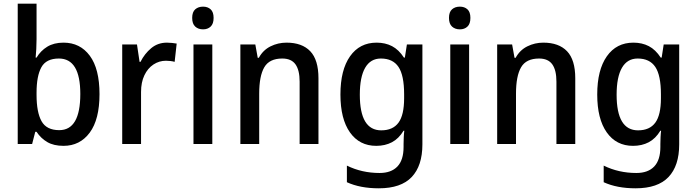

<svg xmlns="http://www.w3.org/2000/svg" viewBox="-20 -780 3774 1040"><path d="M178 -568Q178 -541 176.5 -514Q175 -487 173 -468H178Q200 -505 236 -527Q272 -549 324 -549Q414 -549 466.5 -478Q519 -407 519 -270Q519 -133 466 -61.5Q413 10 324 10Q271 10 236 -10.5Q201 -31 178 -66H171L154 0H76V-760H178ZM299 -463Q230 -463 204 -415.5Q178 -368 178 -278V-266Q178 -172 205 -123.5Q232 -75 301 -75Q415 -75 415 -271Q415 -463 299 -463Z M884 -549Q897 -549 911 -547.5Q925 -546 937 -544L926 -445Q916 -448 903 -449.5Q890 -451 879 -451Q842 -451 811 -430.5Q780 -410 762 -372Q744 -334 744 -282V0H642V-539H722L736 -445H741Q763 -489 799 -519Q835 -549 884 -549Z M1080 -744Q1105 -744 1121 -729.5Q1137 -715 1137 -683Q1137 -651 1121 -636Q1105 -621 1080 -621Q1054 -621 1037.5 -636Q1021 -651 1021 -683Q1021 -715 1037.5 -729.5Q1054 -744 1080 -744ZM1130 -539V0H1028V-539Z M1532 -549Q1616 -549 1660.5 -502.5Q1705 -456 1705 -356V0H1603V-338Q1603 -400 1580.5 -431.5Q1558 -463 1509 -463Q1439 -463 1411.5 -415.5Q1384 -368 1384 -273V0H1282V-539H1363L1376 -467H1382Q1405 -509 1445.5 -529Q1486 -549 1532 -549Z M2020 -549Q2067 -549 2103.5 -530Q2140 -511 2168 -468H2173L2184 -539H2268V2Q2268 118 2210 179Q2152 240 2032 240Q1931 240 1859 207V117Q1940 157 2036 157Q2099 157 2132.5 122Q2166 87 2166 16V0Q2166 -15 2167 -36.5Q2168 -58 2170 -72H2166Q2140 -29 2103 -9.5Q2066 10 2018 10Q1927 10 1875.5 -63Q1824 -136 1824 -268Q1824 -401 1876 -475Q1928 -549 2020 -549ZM2043 -463Q1987 -463 1958 -413Q1929 -363 1929 -267Q1929 -74 2045 -74Q2108 -74 2138.5 -115.5Q2169 -157 2169 -248V-269Q2169 -372 2138.5 -417.5Q2108 -463 2043 -463Z M2471 -744Q2496 -744 2512 -729.5Q2528 -715 2528 -683Q2528 -651 2512 -636Q2496 -621 2471 -621Q2445 -621 2428.5 -636Q2412 -651 2412 -683Q2412 -715 2428.5 -729.5Q2445 -744 2471 -744ZM2521 -539V0H2419V-539Z M2923 -549Q3007 -549 3051.5 -502.5Q3096 -456 3096 -356V0H2994V-338Q2994 -400 2971.5 -431.5Q2949 -463 2900 -463Q2830 -463 2802.5 -415.5Q2775 -368 2775 -273V0H2673V-539H2754L2767 -467H2773Q2796 -509 2836.5 -529Q2877 -549 2923 -549Z M3411 -549Q3458 -549 3494.5 -530Q3531 -511 3559 -468H3564L3575 -539H3659V2Q3659 118 3601 179Q3543 240 3423 240Q3322 240 3250 207V117Q3331 157 3427 157Q3490 157 3523.5 122Q3557 87 3557 16V0Q3557 -15 3558 -36.5Q3559 -58 3561 -72H3557Q3531 -29 3494 -9.5Q3457 10 3409 10Q3318 10 3266.5 -63Q3215 -136 3215 -268Q3215 -401 3267 -475Q3319 -549 3411 -549ZM3434 -463Q3378 -463 3349 -413Q3320 -363 3320 -267Q3320 -74 3436 -74Q3499 -74 3529.5 -115.5Q3560 -157 3560 -248V-269Q3560 -372 3529.5 -417.5Q3499 -463 3434 -463Z"/></svg>

Font: Noto Sans Gurmukhi UI SemiCondensed Medium
Style: Regular
Weight: 500
Width: 4
Designer: Jelle Bosma - Monotype Design Team
Foundry: Monotype Imaging Inc.
Version: Version 2.004; ttfautohint (v1.8.4.7-5d5b)